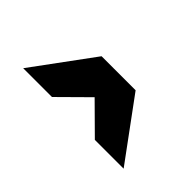

<svg xmlns="http://www.w3.org/2000/svg" viewBox="-14 -952 646 646"><g transform="rotate(45 309.0 -629.5)"><path d="M70 -522 228 -737H390L548 -522H411L309 -623L207 -522Z"/></g></svg>

Font: Tomorrow SemiBold
Style: Regular
Weight: 600
Designer: Tony de Marco, Monica Rizzolli
Foundry: Just in Type
Version: Version 2.002